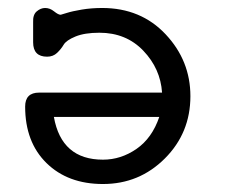

<svg xmlns="http://www.w3.org/2000/svg" viewBox="-20 -456 565 481"><path d="M43 -189Q43 -224 78 -224H386Q382 -284 339 -329Q296 -374 229 -374Q192 -374 169 -364.5Q146 -355 139.5 -344Q133 -333 123 -323.5Q113 -314 98 -314Q63 -314 63 -350V-400Q62 -419 72 -427.5Q82 -436 93 -436Q105 -436 115.5 -427.5Q126 -419 132 -419Q133 -419 147 -423.5Q161 -428 185 -432Q209 -436 236 -436Q333 -436 395 -370Q457 -304 457 -215Q457 -123 393 -59Q329 5 238 5Q150 5 96.5 -47.5Q43 -100 43 -189ZM115 -163Q134 -56 238 -56Q283 -56 322 -83Q361 -110 379 -163Z"/></svg>

Font: CMU Typewriter Text
Style: Regular
Weight: 500
Monospace: yes
Version: Version 0.7.0